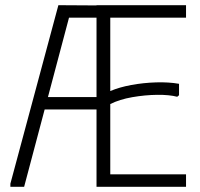

<svg xmlns="http://www.w3.org/2000/svg" viewBox="-20 -720 772 740"><path d="M20 0V-12L205 -700L370 -699V-652H246L73 0ZM120 -346H383V-298H120ZM697 -700V-652H405V-369Q440 -384 486.5 -392.5Q533 -401 581.5 -402.5Q630 -404 670 -397V-353L663 -347Q633 -355 586 -354.5Q539 -354 490 -345.5Q441 -337 405 -319V-48H697V0H352V-700Z"/></svg>

Font: Phudu Light
Style: Regular
Weight: 300
Version: Version 1.005;gftools[0.9.23]